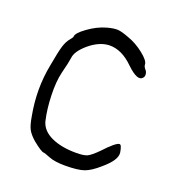

<svg xmlns="http://www.w3.org/2000/svg" viewBox="-93 -637 548 607"><g transform="rotate(20 180.5 -334.0)"><path d="M167 -558.6Q188.5 -564.5 201.7 -564Q214.8 -563.5 240.2 -553.7Q268.6 -543.9 294.4 -523.4Q320.3 -502.9 320.3 -490.2Q320.3 -483.4 327.1 -475.6Q332 -470.7 333 -462.4Q334 -454.1 329.1 -449.2Q315.4 -432.6 276.4 -469.7Q235.4 -510.7 192.4 -508.8Q159.2 -506.8 126 -478.5Q95.7 -452.1 93.8 -429.7Q91.8 -414.1 82 -376Q74.2 -343.8 75.7 -297.4Q77.1 -251 85.9 -213.9Q93.8 -184.6 127.4 -168.9Q161.1 -153.3 210.9 -153.3Q237.3 -153.3 248.5 -158.7Q259.8 -164.1 281.2 -185.5Q319.3 -226.6 331.1 -226.6Q337.9 -226.6 341.8 -202.1Q345.7 -177.7 302.7 -141.6Q276.4 -118.2 255.4 -110.8Q234.4 -103.5 191.4 -103.5Q157.2 -103.5 137.7 -111.3Q118.2 -119.1 114.3 -119.1Q106.4 -119.1 76.2 -143.6Q59.6 -158.2 52.2 -171.4Q44.9 -184.6 40 -213.9Q23.4 -301.8 40 -385.7Q48.8 -435.5 54.7 -454.1Q60.5 -472.7 71.3 -485.4Q78.1 -493.2 78.1 -496.1Q78.1 -507.8 106.4 -528.3Q135.7 -549.8 167 -558.6Z"/></g></svg>

Font: JasonHandwriting3
Style: Regular
Weight: 400
Version: Version 1.24.9